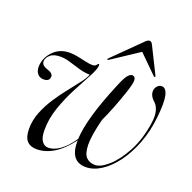

<svg xmlns="http://www.w3.org/2000/svg" viewBox="-112 -717 836 837"><g transform="rotate(20 306.0 -298.5)"><path d="M426.5 -438Q439 -436 440 -420.8Q441 -405.5 426 -360.5Q397 -274.5 366.5 -209Q346.5 -130 347.2 -88Q348 -46 363.8 -30.2Q379.5 -14.5 404.5 -14.5Q431 -14.5 466.5 -46.2Q502 -78 532.5 -135.2Q563 -192.5 574.5 -270Q579.5 -306 573.5 -327.2Q567.5 -348.5 557 -358.5Q531 -380.5 532 -404.5Q532.5 -417 541.2 -427Q550 -437 561.5 -437Q582 -437 589.5 -404.8Q597 -372.5 589 -300.5Q582 -234.5 560.2 -178Q538.5 -121.5 507.5 -79.8Q476.5 -38 440.8 -15Q405 8 370 8Q295.5 8 297.5 -89.5Q260 -39.5 221 -15.8Q182 8 142 8Q112.5 8 96.8 -9.2Q81 -26.5 81 -65.5Q81 -105 96.2 -143Q111.5 -181 134.5 -216Q157.5 -251 181.8 -281.2Q206 -311.5 224.5 -335.8Q243 -360 249 -376.5Q224.5 -377 199.5 -384.2Q174.5 -391.5 150.2 -399Q126 -406.5 105 -407Q72.5 -407.5 56.5 -393.5Q40.5 -379.5 40 -364.5Q39 -344.5 66 -336Q95.5 -326.5 94.5 -310.5Q93.5 -288.5 66.5 -288.5Q47.5 -288.5 37 -302.5Q26.5 -316.5 28 -337.5Q30.5 -377 60 -407Q89.5 -437 135.5 -437Q153 -437 174 -432.8Q195 -428.5 214 -424.2Q233 -420 244 -420Q258 -420 263 -427.5Q268 -435 271 -434Q273.5 -433 273 -426Q271.5 -408 252 -372.2Q232.5 -336.5 207.8 -289.2Q183 -242 164.5 -189Q146 -136 146 -83.5Q146 -47.5 157.8 -31.5Q169.5 -15.5 187.5 -15.5Q212.5 -15.5 240.5 -34.8Q268.5 -54 297.5 -96.5Q302 -193 375.5 -368.5Q392.5 -411 404 -425Q415.5 -439 426.5 -438ZM519.5 -464.5Q517.5 -462.5 513.5 -466L430 -548.5L305 -466Q299.5 -463 298 -464.5Q297 -466.5 300.5 -471L424.5 -593.5Q435.5 -605 444 -605Q453 -605 458.5 -593.5L519.5 -471Q522 -466.5 519.5 -464.5Z"/></g></svg>

Font: Fraunces 144pt Light
Style: Italic
Weight: 300
Italic angle: -16°
Version: Version 1.000;[0bf87f6ff]